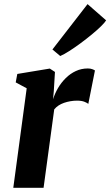

<svg xmlns="http://www.w3.org/2000/svg" viewBox="-20 -890 523 910"><path d="M43 0 106.5 -471.5 54.5 -499.5 62 -539.5 216 -565 240.5 -549 235 -458.5 231.5 -419.5Q240 -447 255.2 -473Q270.5 -499 291.8 -520Q313 -541 339.2 -553.2Q365.5 -565.5 396 -565.5Q408.5 -565.5 417.2 -562.2Q426 -559 430 -556L398.5 -397.5Q395 -401.5 381.2 -407.2Q367.5 -413 345 -413Q329 -413 313.2 -410.2Q297.5 -407.5 283.2 -402.5Q269 -397.5 257.2 -389.8Q245.5 -382 237 -371.5L186.5 0ZM228.5 -655.5 395 -870.5 483 -793.5Q477 -783.5 458.8 -765.5Q440.5 -747.5 415 -726.5Q389.5 -705.5 361.8 -685Q334 -664.5 308.5 -648.2Q283 -632 265.5 -624.5Z"/></svg>

Font: Merriweather 24pt ExtraBold
Style: Italic
Weight: 800
Italic angle: -7.8°
Version: Version 2.101